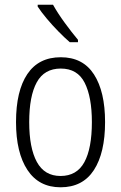

<svg xmlns="http://www.w3.org/2000/svg" viewBox="-20 -785 514 815"><path d="M426 -267Q426 -136 378.5 -63Q331 10 237 10Q145 10 96.5 -63.5Q48 -137 48 -267Q48 -399 96 -470.5Q144 -542 238 -542Q332 -542 379 -469Q426 -396 426 -267ZM104 -267Q104 -157 136.5 -97.5Q169 -38 237 -38Q306 -38 338 -96.5Q370 -155 370 -267Q370 -373 339.5 -433.5Q309 -494 238 -494Q168 -494 136 -435.5Q104 -377 104 -267ZM205 -765Q225 -729 255 -688Q285 -647 311 -616V-606H276Q254 -625 228 -651.5Q202 -678 178.5 -706Q155 -734 140 -757V-765Z"/></svg>

Font: Noto Sans Sinhala Condensed Light
Style: Regular
Weight: 300
Width: 3
Designer: Jelle Bosma - Monotype Design Team
Foundry: Monotype Imaging Inc.
Version: Version 2.006; ttfautohint (v1.8.4.7-5d5b)